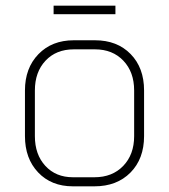

<svg xmlns="http://www.w3.org/2000/svg" viewBox="-20 -649 596 677"><path d="M68 -169V-330Q68 -409 115.5 -458Q163 -507 240 -507H315Q393 -507 440.5 -458.5Q488 -410 488 -330V-169Q488 -89 440 -40.5Q392 8 313 8H237Q161 8 114.5 -41Q68 -90 68 -169ZM313 -24Q376 -24 414.5 -64Q453 -104 453 -169V-330Q453 -395 415 -435Q377 -475 315 -475H240Q178 -475 140.5 -435Q103 -395 103 -330V-169Q103 -104 140 -64Q177 -24 237 -24ZM169 -629H387V-599H169Z"/></svg>

Font: Bai Jamjuree ExtraLight
Style: Regular
Weight: 275
Designer: Katatrad Aksorn Co.,Ltd.
Foundry: Cadson Demak Co.,Ltd.
Version: Version 1.000; ttfautohint (v1.6)